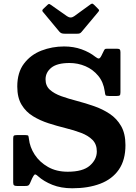

<svg xmlns="http://www.w3.org/2000/svg" viewBox="-20 -1018 746 1056"><path d="M556 -516Q549 -566.5 520.2 -601.2Q491.5 -636 450 -653.8Q408.5 -671.5 362.5 -671.5Q294.5 -671.5 262.5 -645.8Q230.5 -620 230.5 -581.5Q230.5 -546 254.2 -524.5Q278 -503 317.2 -489Q356.5 -475 403.5 -462.8Q450.5 -450.5 497.2 -434.2Q544 -418 583.2 -392Q622.5 -366 646.2 -324.5Q670 -283 670 -220Q670 -137.5 633.5 -85Q597 -32.5 531.2 -7.5Q465.5 17.5 377.5 17.5Q315.5 17.5 268 -1.5Q220.5 -20.5 189 -49Q175.5 -61.5 170.2 -57.8Q165 -54 156.5 -36.5L144.5 -9Q140 0.5 134.5 2.8Q129 5 114.5 5H75.5Q62.5 5 57.5 1.5Q52.5 -2 52.5 -15V-255Q52.5 -268 56.2 -271.5Q60 -275 73 -275H120Q134 -275 135.8 -270.8Q137.5 -266.5 139 -254.5Q144 -208.5 171 -167.2Q198 -126 244 -99.8Q290 -73.5 352.5 -73.5Q436 -73.5 474.2 -107.2Q512.5 -141 512.5 -185Q512.5 -224.5 488.8 -248.5Q465 -272.5 426 -287.2Q387 -302 340.2 -313.5Q293.5 -325 247 -340Q200.5 -355 161.5 -378.8Q122.5 -402.5 98.8 -441.8Q75 -481 75 -542Q75 -619.5 112 -668.2Q149 -717 208 -739.8Q267 -762.5 332.5 -762.5Q384.5 -762.5 428.5 -746.8Q472.5 -731 504.5 -705.5Q516 -696.5 523 -696.2Q530 -696 538 -712L552 -740.5Q555 -746 557.5 -748Q560 -750 569 -750H623.5Q635 -750 638.8 -746Q642.5 -742 642.5 -730.5V-510.5Q642.5 -496.5 638.2 -493.2Q634 -490 620 -490H581.5Q562.5 -490 560.2 -495Q558 -500 556 -516ZM306 -844.5 217 -951.5Q208 -960.5 218 -969L241 -991Q247.5 -997 250.5 -996.2Q253.5 -995.5 261 -990.5L348.5 -929Q368.5 -915 387.5 -928.5L478.5 -994.5Q485 -999 488.8 -997.8Q492.5 -996.5 498.5 -990.5L518 -971Q524.5 -965 525 -961.8Q525.5 -958.5 520 -952L429 -843Q424 -837 419.2 -834.8Q414.5 -832.5 403 -832.5H337Q324 -832.5 317.5 -835.5Q311 -838.5 306 -844.5Z"/></svg>

Font: Besley
Style: Bold
Weight: 700
Designer: Owen Earl
Foundry: indestructible type*
Version: Version 2.001; ttfautohint (v1.8.3)